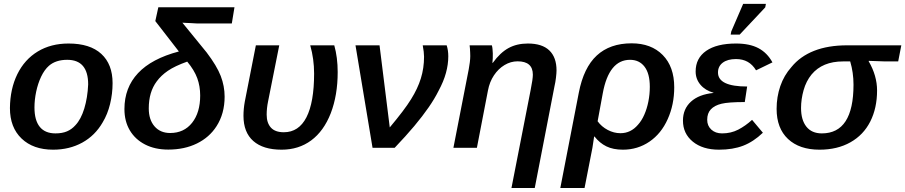

<svg xmlns="http://www.w3.org/2000/svg" viewBox="-20 -762 4667 990"><path d="M560.5 -333.5Q560.5 -278.8 547.6 -225.8Q534.7 -172.9 509.3 -130.9Q470.2 -63 404.1 -26.6Q337.9 9.8 253.9 9.8Q151.4 9.8 91.3 -47.6Q31.2 -105 31.2 -204.6Q32.2 -303.7 69.3 -379.4Q106.9 -455.6 174.8 -496.6Q242.7 -537.6 333.5 -537.6Q444.3 -537.6 502.4 -484.1Q560.5 -430.7 560.5 -333.5ZM434.6 -326.7Q434.6 -453.6 326.7 -453.6Q267.6 -453.6 232.4 -422.9Q209 -402.3 192.1 -366.7Q175.3 -331.1 166.5 -289.1Q157.7 -247.1 157.7 -208Q157.7 -141.6 185.1 -107.9Q212.4 -74.2 266.1 -74.2Q300.8 -74.2 325.4 -84.7Q350.1 -95.2 368.7 -116.2Q397.5 -146.5 414.6 -202.4Q431.6 -258.3 434.6 -326.7Z M1096.2 -110.8Q1059.6 -53.7 995.4 -22.2Q931.2 9.3 847.7 9.3Q779.3 9.3 728.3 -16.8Q677.2 -43 649.4 -89.8Q621.6 -136.7 621.6 -199.7Q621.6 -310.1 691.7 -384.8Q761.7 -459.5 902.3 -496.6L780.8 -653.3L796.4 -724.6H1189L1175.3 -641.1H994.6L959 -643.1Q948.2 -643.6 938 -644Q927.7 -644.5 920.4 -645L1045.4 -491.7Q1098.1 -422.4 1118.2 -370.1Q1138.2 -317.9 1138.2 -263.7Q1138.2 -175.8 1096.2 -110.8ZM857.4 -76.2Q928.7 -76.2 970.5 -128.9Q1012.2 -181.6 1012.2 -269.5Q1012.2 -317.4 997.1 -358.9Q981.9 -400.4 945.3 -444.3Q881.3 -421.4 845.7 -397Q810.1 -372.6 788.1 -342.3Q767.6 -314.9 757.3 -280.3Q747.1 -245.6 747.1 -203.1Q747.1 -144.5 776.9 -110.4Q806.6 -76.2 857.4 -76.2Z M1685.5 -178.2Q1649.4 -85.9 1584.7 -38.1Q1520 9.8 1432.1 9.8Q1336.9 9.8 1286.1 -34.9Q1235.4 -79.6 1235.4 -165Q1235.4 -200.2 1242.2 -237.8L1299.3 -528.3H1419.9L1362.3 -239.3Q1355 -204.1 1355 -170.9Q1355 -128.4 1376.7 -104.2Q1398.4 -80.1 1443.4 -80.1Q1520.5 -80.1 1560.1 -157.2Q1599.6 -234.4 1599.6 -382.8Q1599.6 -458 1579.6 -528.3H1703.6Q1721.2 -465.8 1721.2 -390.1Q1721.2 -271 1685.5 -178.2Z M1989.7 -105Q2027.3 -149.9 2054.9 -186.3Q2082.5 -222.7 2099.6 -250.5Q2133.8 -305.2 2150.1 -357.9Q2166.5 -410.6 2166.5 -469.7Q2166.5 -492.2 2159.7 -528.3H2283.2Q2291.5 -502.4 2291.5 -471.7Q2291.5 -430.2 2279.5 -386.2Q2267.6 -342.3 2241.2 -293.5Q2220.7 -252.4 2189.9 -208Q2159.2 -163.6 2116.5 -112.5Q2073.7 -61.5 2015.1 0H1900.9L1813 -528.3H1937Z M2849.6 -398.9Q2849.6 -385.7 2846.7 -361.3Q2843.8 -336.9 2839.4 -318.8L2737.3 207.5H2617.2L2716.3 -298.8Q2727.5 -354.5 2727.5 -377Q2727.5 -445.8 2648.9 -445.8Q2613.3 -445.8 2581.3 -426.5Q2549.3 -407.2 2526.9 -373.5Q2504.4 -339.8 2496.1 -295.9L2439 0H2317.9L2397 -405.3Q2400.4 -422.4 2402.6 -441.2Q2404.8 -460 2404.8 -472.7Q2404.8 -480.5 2404.3 -491.5Q2403.8 -502.4 2403.1 -512.7Q2402.3 -522.9 2401.4 -528.3H2516.1Q2518.6 -520 2519.5 -509.8Q2520.5 -499.5 2521 -486.8Q2521 -473.6 2520.8 -461.4Q2520.5 -449.2 2519 -438H2521Q2559.1 -490.7 2602.1 -514.2Q2645 -537.6 2701.7 -537.6Q2775.4 -537.6 2812.5 -502Q2849.6 -466.3 2849.6 -398.9Z M3236.8 -538.6Q3337.9 -538.6 3397.2 -478.3Q3456.5 -418 3456.5 -312Q3456.5 -222.7 3422.9 -147.9Q3389.6 -73.2 3328.9 -31.7Q3268.1 9.8 3191.9 9.8Q3141.6 9.8 3106.7 -7.3Q3071.8 -24.4 3045.4 -58.1H3043.5L3034.7 0L2994.1 207.5H2869.1L2964.4 -283.7Q2989.3 -413.1 3057.1 -475.8Q3125 -538.6 3236.8 -538.6ZM3228.5 -453.6Q3119.6 -453.6 3087.9 -280.3L3061.5 -136.7Q3081.5 -108.9 3113.5 -92Q3145.5 -75.2 3179.2 -75.2Q3232.4 -75.2 3269.5 -118.7Q3288.6 -139.6 3302.2 -170.7Q3315.9 -201.7 3323.2 -238.8Q3330.6 -275.9 3330.6 -314.5Q3330.6 -382.3 3303.5 -418Q3276.4 -453.6 3228.5 -453.6Z M3703.1 -74.2Q3749 -74.2 3786.4 -93.5Q3823.7 -112.8 3857.9 -144L3913.6 -77.6Q3865.2 -31.2 3812 -10.7Q3758.8 9.8 3687.5 9.8Q3603 9.8 3552.2 -31.7Q3501.5 -73.2 3501.5 -140.1Q3501.5 -200.2 3542.7 -237.8Q3584 -275.4 3658.7 -282.7L3659.2 -283.7Q3616.2 -295.9 3591.6 -325.2Q3566.9 -354.5 3566.9 -393.6Q3566.9 -461.9 3621.3 -499.8Q3675.8 -537.6 3775.4 -537.6Q3845.2 -537.6 3890.6 -513.7Q3936 -489.7 3962.9 -440.4L3878.4 -399.4Q3860.8 -428.7 3835.2 -443.1Q3809.6 -457.5 3774.9 -457.5Q3731.9 -457.5 3707 -439Q3682.1 -420.4 3682.1 -388.2Q3682.1 -315.9 3832.5 -315.9L3820.3 -235.8Q3735.4 -235.8 3700.2 -227.1Q3664.1 -218.3 3645.3 -198.2Q3626.5 -178.2 3626.5 -144.5Q3626.5 -113.3 3647.7 -93.8Q3668.9 -74.2 3703.1 -74.2ZM3925.8 -724.1 3793.9 -583.5H3747.6L3750.5 -599.6L3812 -742.2H3929.2Z M4205.6 9.8Q4102.1 9.8 4043.2 -45.4Q3984.4 -100.6 3984.4 -200.7Q3984.4 -262.2 4003.4 -317.9Q4022.5 -373.5 4061 -416.5Q4106 -471.7 4178 -500Q4250 -528.3 4347.2 -528.3H4627.4L4611.3 -445.3H4543.9L4459.5 -448.2L4459 -446.3Q4502.4 -371.6 4502.4 -295.4Q4502.4 -204.6 4467.3 -135.3Q4432.1 -65.9 4364.7 -28.1Q4297.4 9.8 4205.6 9.8ZM4217.8 -74.2Q4380.9 -74.2 4380.9 -325.7Q4380.9 -387.7 4363.8 -445.3H4327.1Q4220.7 -445.3 4164.6 -377.9Q4136.7 -343.8 4123.5 -296.9Q4110.4 -250 4110.4 -205.1Q4110.4 -143.6 4137.9 -108.9Q4165.5 -74.2 4217.8 -74.2Z"/></svg>

Font: Arimo SemiBold
Style: Italic
Weight: 600
Italic angle: -12°
Version: Version 1.33